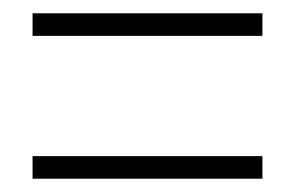

<svg xmlns="http://www.w3.org/2000/svg" viewBox="-20 -497 445 289"><path d="M29 -443H375V-477H29ZM29 -228H375V-262H29Z"/></svg>

Font: Noto Sans Myanmar ExtraCondensed ExtraLight
Style: Regular
Weight: 200
Width: 2
Designer: Monotype Design Team
Foundry: Monotype Imaging Inc.
Version: Version 2.107